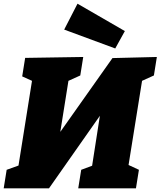

<svg xmlns="http://www.w3.org/2000/svg" viewBox="-38 -1018 868 1038"><path d="M810 -710 794 -610 730 -581 657 -126 713 -100 697 0H385L401 -100L460 -122L502 -392L227 0H-18L-2 -100L62 -123L135 -581L82 -605L98 -705L412 -710L396 -610L332 -581L288 -305L570 -704ZM637 -850 585 -756 309 -858 381 -998Z"/></svg>

Font: Bitter Pro Black
Style: Italic
Weight: 900
Italic angle: -9°
Designer: Sol Matas, and Bitter project Authors
Foundry: Sol Matas
Version: Version 1.010